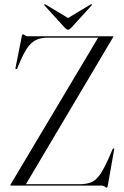

<svg xmlns="http://www.w3.org/2000/svg" viewBox="-20 -870 582 900"><path d="M510.5 -696 101.5 -6.5H351.5Q387.5 -6.5 410.2 -16.8Q433 -27 453 -58Q473 -89 499.5 -151.5L508 -171Q509.5 -175 513 -174Q516 -173.5 515 -168.5L484.5 4Q483.5 10 480.5 10Q477.5 10 471.5 5Q465.5 0 457 0H31.5Q28.5 0 28.5 -2.5Q28.5 -3 30 -6L440 -693.5H203.5Q157.5 -693.5 130 -670.2Q102.5 -647 75.5 -584.5L62 -551.5Q59.5 -545 54.5 -546Q51.5 -546.5 53 -553.5L83 -704Q84 -709 88 -709Q92 -709 96.8 -704.5Q101.5 -700 108.5 -700H509.5Q511.5 -700 511.5 -698.5Q511.5 -697.5 510.5 -696ZM316 -742Q306 -730.5 299 -730.5Q292 -730.5 282 -742L189.5 -843.5Q186 -848 188 -850Q190 -851.5 194.5 -848.5L299 -785.5L403.5 -848.5Q408 -851.5 410 -850Q412 -848 408.5 -843.5Z"/></svg>

Font: Fraunces 144pt S000 Light
Style: Regular
Weight: 300
Version: Version 1.000; ttfautohint (v1.8.3)